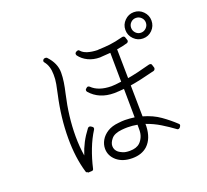

<svg xmlns="http://www.w3.org/2000/svg" viewBox="-140 -1003 1281 1189"><g transform="rotate(-20 500.0 -408.5)"><path d="M854 -794Q874 -794 888.5 -780Q903 -766 903 -746Q903 -726 888.5 -711.5Q874 -697 854 -697Q834 -697 820 -711.5Q806 -726 806 -746Q806 -766 820 -780Q834 -794 854 -794ZM854 -659Q890 -659 915 -684.5Q940 -710 940 -746Q940 -781 915 -806.5Q890 -832 854 -832Q819 -832 793.5 -806.5Q768 -781 768 -746Q768 -710 793.5 -684.5Q819 -659 854 -659ZM574 -175Q606 -175 638 -169V-143Q639 -112 629.5 -90Q620 -68 606 -55Q583 -33 539 -33Q510 -33 493 -40.5Q476 -48 467 -55Q446 -72 446 -98Q446 -120 466 -144Q486 -168 536 -173Q546 -174 555.5 -174.5Q565 -175 574 -175ZM539 15Q601 15 639 -20Q683 -62 686 -141V-157Q735 -140 777.5 -114Q820 -88 858 -60Q861 -57 866 -57Q867 -57 867.5 -57Q868 -57 868 -57Q875 -59 878 -63L882 -69Q889 -80 880 -87Q842 -123 795.5 -156Q749 -189 685 -207L682 -412Q746 -422 846 -448Q850 -449 854 -455Q857 -460 856 -466L850 -485Q848 -495 837 -495Q836 -495 835 -495Q834 -495 833 -495Q742 -470 682 -460L679 -651Q700 -654 715.5 -657.5Q731 -661 749 -666Q754 -668 757 -673Q760 -677 758 -684L752 -702Q749 -712 739 -712Q738 -712 737 -712Q736 -712 735 -712Q682 -698 646 -694Q610 -690 573 -689Q570 -688 563 -688Q527 -689 499.5 -697.5Q472 -706 458 -723Q455 -728 448 -728Q445 -728 441 -726L435 -723Q430 -720 428 -714Q427 -709 430 -702Q451 -673 485.5 -656.5Q520 -640 562 -640H563Q566 -640 569 -640.5Q572 -641 575 -641Q590 -642 604 -643Q618 -644 632 -645L634 -454L624 -453Q609 -451 595 -449.5Q581 -448 568 -448Q483 -449 440 -492Q434 -496 430 -496Q425 -496 422 -493L416 -488Q411 -485 411 -479Q410 -474 414 -468Q471 -402 570 -402H572Q588 -403 603 -403.5Q618 -404 635 -406L637 -218Q621 -220 605.5 -221.5Q590 -223 574 -223Q554 -223 531 -220Q487 -216 457.5 -197.5Q428 -179 413 -152.5Q398 -126 398 -98Q398 -51 436 -18Q475 15 538 15ZM249 5Q249 5 249.5 5Q250 5 250 5L273 4Q284 4 286 -7Q300 -69 322.5 -127.5Q345 -186 375 -233Q378 -238 377 -243.5Q376 -249 371 -252L362 -258Q358 -260 354 -260Q348 -260 343 -255Q314 -217 295 -180.5Q276 -144 263 -103Q258 -134 255.5 -166Q253 -198 253 -233Q253 -362 285 -501Q294 -539 299 -572Q304 -605 304 -635Q304 -696 254 -749Q250 -753 244 -753Q241 -753 238.5 -752.5Q236 -752 234 -752L229 -748Q225 -744 224.5 -738.5Q224 -733 228 -729Q256 -695 256 -638Q257 -610 251 -577Q245 -544 238 -514Q206 -371 206 -236Q206 -108 236 -8Q238 2 249 2Z"/></g></svg>

Font: Kokoro
Style: Regular
Weight: 400
Version: Version 1.00